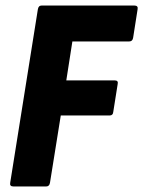

<svg xmlns="http://www.w3.org/2000/svg" viewBox="-20 -675 518 695"><path d="M29 0Q14 0 17 -14L117 -641Q119 -655 131 -655H466Q481 -655 478 -641L462 -539Q460 -525 448 -525H242L220 -384H395Q409 -384 406 -371L390 -270Q389 -257 377 -257H200L161 -14Q159 0 147 0Z"/></svg>

Font: Sofia Sans Condensed Black
Style: Italic
Weight: 900
Italic angle: -9°
Version: Version 4.100